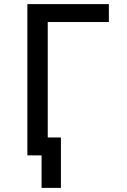

<svg xmlns="http://www.w3.org/2000/svg" viewBox="-20 -755 616 933"><path d="M182 158H276V-87H212V-648H509V-735H113V0H182Z"/></svg>

Font: Iosevka Sparkle Medium
Style: Regular
Weight: 500
Designer: Belleve Invis
Foundry: Belleve Invis
Version: Version 4.5.0; ttfautohint (v1.8.3)